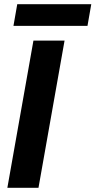

<svg xmlns="http://www.w3.org/2000/svg" viewBox="-20 -893 454 913"><path d="M15 0H163L287 -700H139ZM44 -770H396L414 -873H62Z"/></svg>

Font: Uncut Sans
Style: Bold Italic
Weight: 700
Italic angle: -10°
Designer: Kasper Nordkvist
Foundry: Uncut Type
Version: Version 1.111;FEAKit 1.0